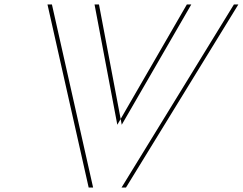

<svg xmlns="http://www.w3.org/2000/svg" viewBox="-20 -845 1094 865"><path d="M379.5 0H527.5L1033.9 -825H821.9L508.5 -283L405.9 -825H193.9ZM399.5 0 213.9 -825H425.9L528.5 -283L841.9 -825H1053.9L547.5 0Z"/></svg>

Font: Hussar Plate
Style: Obl
Weight: 700
Foundry: Cannot Into Space Fonts
Version: Version 0.798247